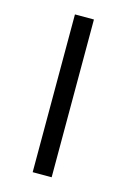

<svg xmlns="http://www.w3.org/2000/svg" viewBox="-86 -551 394 596"><g transform="rotate(15 110.5 -253.5)"><path d="M141 0H80V-507H141Z"/></g></svg>

Font: Hind Colombo Light
Style: Regular
Weight: 300
Designer: Jyotish Sonowal, Aditi Pimprikar
Foundry: Indian Type Foundry
Version: Version 1.000;PS 1.0;hotconv 1.0.86;makeotf.lib2.5.63406; tt